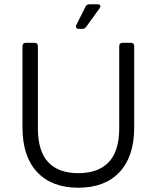

<svg xmlns="http://www.w3.org/2000/svg" viewBox="-20 -867 732 897"><path d="M346 10Q222 10 153.5 -63Q85 -136 85 -272V-651Q85 -667 101 -667H141Q157 -667 157 -651V-268Q157 -161 205 -109.5Q253 -58 346 -58Q439 -58 488 -109.5Q537 -161 537 -268V-651Q537 -667 553 -667H591Q607 -667 607 -651V-272Q607 -136 538.5 -63Q470 10 346 10ZM349 -732Q340 -732 336.5 -737.5Q333 -743 337 -751L379 -835Q385 -847 398 -847H435Q445 -847 448 -841.5Q451 -836 445 -828L383 -742Q376 -732 364 -732Z"/></svg>

Font: Pitagon Sans
Style: Regular
Weight: 400
Designer: Travis Tran
Foundry: Pitagon
Version: Version 1.001; ttfautohint (v1.8.4.7-5d5b);gftools[0.9.26]